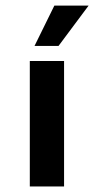

<svg xmlns="http://www.w3.org/2000/svg" viewBox="-20 -675 341 695"><path d="M211.9 -454.1V0H87.9V-454.1ZM300.8 -654.8 191.9 -508.8H105L176.8 -654.8Z"/></svg>

Font: Tajawal
Style: Bold
Weight: 700
Designer: Boutros Fonts
Foundry: Created by Boutros International 2017
Version: Version 1.700